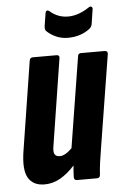

<svg xmlns="http://www.w3.org/2000/svg" viewBox="-50 -709 487 752"><g transform="rotate(-5 193.0 -333.0)"><path d="M95 6Q50 6 31 -26.5Q12 -59 24 -133L79 -482Q81 -494 92 -494H185Q198 -494 196 -482L143 -145Q138 -119 143.5 -109Q149 -99 164 -99Q185 -99 212 -126L269 -482Q270 -494 281 -494H374Q387 -494 386 -482L329 -127Q323 -91 319 -62.5Q315 -34 314 -12Q313 0 301 0H223Q211 0 211 -12Q211 -22 212 -33.5Q213 -45 214 -58Q187 -28 157.5 -11Q128 6 95 6ZM236 -558Q212 -558 191 -567Q170 -576 154 -591Q147 -597 149 -612L157 -662Q158 -669 162.5 -671Q167 -673 173 -668Q204 -641 244 -641Q285 -641 328 -670Q334 -674 338.5 -671Q343 -668 342 -662L333 -603Q331 -593 323 -586Q287 -558 236 -558Z"/></g></svg>

Font: Sofia Sans Extra Condensed ExtraBold
Style: Italic
Weight: 800
Italic angle: -9°
Designer: Botio Nikoltchev, Ani Petrova
Foundry: lettersoup
Version: Version 4.101; ttfautohint (v1.8.4.7-5d5b)